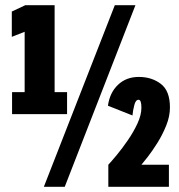

<svg xmlns="http://www.w3.org/2000/svg" viewBox="-20 -720 690 740"><path d="M26.5 -280V-365H75V-597.5L25.5 -578V-675.5L77.5 -700H190.5V-365H238.5V-280ZM149 0 422.5 -700H502L229.5 0ZM397.5 0V-85Q409.5 -98 430.5 -123.2Q451.5 -148.5 473.2 -180.2Q495 -212 510 -244.5Q525 -277 525 -305Q525 -335.5 514 -335.5Q503 -335.5 497.8 -315.5Q492.5 -295.5 490.5 -275L396 -312.5Q403 -363 434.8 -393.2Q466.5 -423.5 515 -423.5Q564.5 -423.5 599.8 -396.8Q635 -370 635 -306Q635 -272 620.8 -236.5Q606.5 -201 586.8 -169.5Q567 -138 549.5 -115.5Q532 -93 525 -85H631V0Z"/></svg>

Font: Trispace Condensed ExtraBold
Style: Regular
Weight: 800
Width: 3
Designer: Tyler Finck
Foundry: Etcetera Type Company
Version: Version 1.210; ttfautohint (v1.8.3)